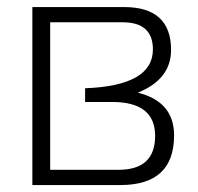

<svg xmlns="http://www.w3.org/2000/svg" viewBox="-20 -533 570 553"><path d="M321.3 -43.9Q426.8 -43.9 426.8 -141.6Q426.8 -239.3 303.2 -239.3H225.1V-278.8Q420.4 -286.1 420.4 -390.6Q420.4 -468.8 333.5 -468.8H124.5V-43.9ZM73.2 0V-512.7H336.9Q472.7 -512.7 472.7 -389.2Q472.7 -304.7 377 -266.1Q481.4 -240.2 481.4 -143.1Q481.4 0 326.7 0Z"/></svg>

Font: Voltera Light
Style: Light
Weight: 300
Designer: Bernd Montag
Version: Version 1.301